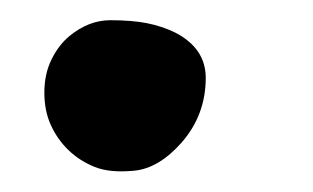

<svg xmlns="http://www.w3.org/2000/svg" viewBox="-20 -165 310 190"><path d="M48.8 -129.4Q67.9 -145 89.1 -145Q110.4 -145 125.2 -142.1Q140.1 -139.2 153.3 -132.8Q183.6 -117.2 183.6 -87.9Q183.6 -51.3 159.7 -23.9Q137.2 1.5 113 3.9Q88.9 6.3 73.7 0.2Q58.6 -5.9 47.6 -16.6Q36.6 -27.3 30.3 -41.3Q23.9 -55.2 23.9 -73.5Q23.9 -91.8 31 -106.2Q38.1 -120.6 48.8 -129.4Z"/></svg>

Font: Courgette
Style: Regular
Weight: 400
Designer: Karolina Lach
Foundry: Sorkin Type Co.
Version: Version 1.002